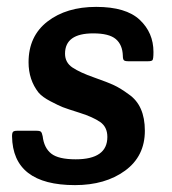

<svg xmlns="http://www.w3.org/2000/svg" viewBox="-20 -526 500 558"><path d="M200 -63Q292 -63 292 -128Q292 -157 271 -171.5Q250 -186 212 -198Q174 -210 162.5 -214.5Q151 -219 127 -231.5Q103 -244 92 -257Q63 -294 63 -345Q63 -421 118 -463.5Q173 -506 259.5 -506Q346 -506 386 -468.5Q426 -431 426 -375Q426 -354 423 -351Q420 -348 410 -348H353Q343 -348 340 -351Q337 -354 337 -364Q336 -396 316.5 -412.5Q297 -429 251 -429Q169 -429 169 -370Q169 -344 191 -329.5Q213 -315 253 -301Q293 -287 312 -278Q331 -269 354 -252Q401 -220 401 -146Q401 -72 343.5 -30Q286 12 198 12Q17 12 15 -130Q15 -140 18 -143Q21 -146 30 -146H86Q96 -146 99 -143Q102 -140 104 -130Q108 -96 129 -79.5Q150 -63 200 -63Z"/></svg>

Font: Crete Round
Style: Italic
Weight: 400
Designer: Veronika Burian
Foundry: TypeTogether
Version: Version 1.001; ttfautohint (v1.6)